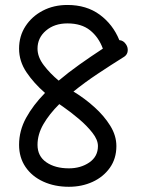

<svg xmlns="http://www.w3.org/2000/svg" viewBox="-20 -714 582 762"><path d="M55.7 -139.2Q55.7 -195.3 83.5 -246.1Q111.3 -296.9 158.7 -345.2Q114.7 -383.3 85.2 -427Q55.7 -470.7 55.7 -521Q55.7 -570.8 81.1 -609.9Q106.4 -648.9 149.7 -671.6Q192.9 -694.3 247.6 -694.3Q323.2 -694.3 375.7 -655.8Q428.2 -617.2 453.6 -554.7Q469.7 -553.7 480 -538.1Q488.3 -525.9 486.8 -511.7Q485.4 -497.6 473.6 -489.3Q418.9 -455.1 367.2 -420.7Q315.4 -386.2 271.5 -350.6Q273.9 -349.1 276.4 -347.7Q316.9 -322.8 355 -288.6Q393.1 -254.4 417.5 -215.1Q441.9 -175.8 441.9 -134.3Q441.9 -84.5 416 -48.1Q390.1 -11.7 347.4 7.8Q304.7 27.3 253.4 27.3Q196.8 27.3 151.9 6.8Q106.9 -13.7 81.3 -51.3Q55.7 -88.9 55.7 -139.2ZM128.9 -521Q128.9 -487.8 153.8 -455.1Q178.7 -422.4 212.9 -394Q251 -426.3 295.4 -457.8Q339.8 -489.3 388.2 -521Q371.6 -566.4 337.4 -593.8Q303.2 -621.1 247.6 -621.1Q195.8 -621.1 162.4 -592.5Q128.9 -564 128.9 -521ZM128.9 -139.2Q128.9 -94.2 163.8 -70.1Q198.7 -45.9 253.4 -45.9Q300.3 -45.9 334.5 -69.3Q368.7 -92.8 368.7 -134.3Q368.7 -159.2 346.9 -187Q325.2 -214.8 293.2 -241.9Q261.2 -269 229.5 -291Q222.2 -295.9 215.3 -300.8Q175.8 -261.7 152.3 -221.2Q128.9 -180.7 128.9 -139.2Z"/></svg>

Font: Mikhak Regular
Style: Regular
Weight: 400
Designer: Amin Abedi
Version: Version 3.3